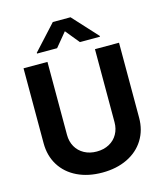

<svg xmlns="http://www.w3.org/2000/svg" viewBox="-134 -1027 972 1136"><g transform="rotate(-15 352.0 -458.5)"><path d="M644.5 -707V-248Q644.5 -171.4 607.9 -112.8Q571.3 -54.2 504.9 -22.2Q438.5 9.8 351.6 9.8Q264.6 9.8 198.5 -22.2Q132.3 -54.2 95.9 -112.8Q59.6 -171.4 59.6 -248V-707H206.1V-259.8Q206.1 -219.2 224.1 -187.3Q242.2 -155.3 275.4 -137.2Q308.6 -119.1 351.6 -119.1Q395 -119.1 428.2 -137.2Q461.4 -155.3 479.2 -187.3Q497.1 -219.2 497.1 -259.8V-707ZM352.5 -855.5 282.2 -770.5H159.2V-775.4L297.9 -926.8H406.2L544.9 -775.4V-770.5H421.9Z"/></g></svg>

Font: Pretendard JP
Style: Bold
Weight: 700
Designer: Base glyphs from Inter by Rasmus Andersson; Hangeul glyphs from Noto Sans CJK(Source Han Sans) by Jang Soo-young and Kan
Foundry: Kil Hyung-jin
Version: Version 1.309